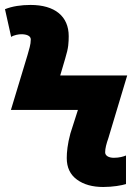

<svg xmlns="http://www.w3.org/2000/svg" viewBox="-25 -744 548 774"><path d="M391.1 9.8C429.7 9.8 465.8 3.4 482.9 -2V-117.2C472.7 -112.8 455.6 -107.9 434.1 -107.9C412.6 -107.9 398.9 -116.7 398.9 -129.9C398.9 -146 403.8 -164.1 412.1 -188L487.8 -439.9H217.8L237.8 -507.8C244.6 -529.8 248.5 -547.4 250 -560.5C251.5 -573.7 252 -585.9 252 -598.1C252 -678.2 196.3 -724.1 98.1 -724.1C60.5 -724.1 24.4 -718.8 -4.9 -707L20 -595.2C31.7 -603 50.8 -606 61 -606C81.1 -606 99.1 -600.1 99.1 -585C99.1 -563.5 92.3 -545.9 85.9 -522L19 -300.8H289.1L258.8 -206.1C247.1 -163.1 244.1 -129.9 244.1 -106.9C244.1 -68.8 257.8 -40 285.2 -20C312.5 0 347.7 9.8 391.1 9.8Z"/></svg>

Font: Noto Reveo Sans
Style: Regular
Weight: 800
Designer: Monotype Design Team
Foundry: Monotype Imaging Inc.
Version: Version 2.007